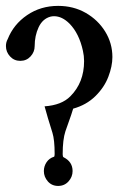

<svg xmlns="http://www.w3.org/2000/svg" viewBox="-37 -610 414 643"><path d="M157.7 12.7Q136.7 12.7 123.3 -2.4Q109.9 -17.6 109.9 -37.1Q109.9 -53.2 118.9 -66.7Q127.9 -80.1 143.6 -85Q146 -85.4 146 -94.2Q146 -141.6 138.7 -165Q131.3 -188.5 123.5 -214.4Q118.2 -232.4 112.3 -253.9Q169.4 -257.8 198.7 -287.6Q244.6 -333.5 244.6 -405.3Q244.6 -422.9 240.7 -439.9Q228 -498 195.8 -530.8Q170.9 -555.7 144 -555.7Q137.7 -555.7 131.8 -554.2Q105.5 -546.9 92.3 -518.6Q79.1 -490.2 79.1 -455.6Q79.1 -436 65.4 -421.1Q51.8 -406.2 30.8 -406.2Q10.3 -406.2 -3.4 -421.1Q-17.1 -436 -17.1 -455.6Q-17.1 -468.8 -11.2 -479Q8.3 -528.3 53.7 -559.3Q99.1 -590.3 157.7 -590.3Q209 -590.3 250 -566.9Q291 -543.5 315.2 -504.4Q339.4 -465.3 339.4 -418.9Q339.4 -388.2 325.7 -352.5Q312 -316.9 282 -287.6Q252 -258.3 208 -246.1L201.2 -224.6Q191.4 -198.2 182.1 -170.4Q172.9 -142.6 172.9 -93.3Q172.9 -85 175.8 -83.5Q206.1 -68.4 206.1 -37.1Q206.1 -17.6 192.4 -2.4Q178.7 12.7 157.7 12.7Z"/></svg>

Font: Quaaykop
Style: Medium
Weight: 500
Designer: Tup Wanders
Foundry: Free font, DO NOT SELL
Version: Version 1.00;July 31, 2023;FontCreator 11.5.0.2430 64-bit